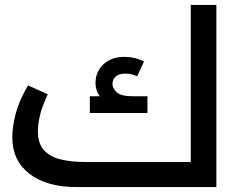

<svg xmlns="http://www.w3.org/2000/svg" viewBox="-20 -760 979 780"><path d="M292 0Q169 0 99.5 -54Q30 -108 30 -202Q30 -246 44 -299Q58 -352 94 -413L174 -377Q150 -325 142 -290Q134 -255 134 -226Q134 -177 158.5 -150Q183 -123 226 -112.5Q269 -102 324 -102H755V-740H859V0ZM345 -301V-369H385Q368 -394 368 -422Q368 -469 400.5 -499Q433 -529 484 -529Q528 -529 565 -510L537 -450Q524 -456 512.5 -458.5Q501 -461 489 -461Q463 -461 450 -449Q437 -437 437 -419Q437 -402 454 -385.5Q471 -369 518 -369H579V-301Z"/></svg>

Font: Readex Pro
Style: Regular
Weight: 400
Designer: Bonnie Shaver-Troup, Thomas Jockin
Foundry: Lexend
Version: Version 1.204; ttfautohint (v1.8.4.7-5d5b)